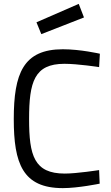

<svg xmlns="http://www.w3.org/2000/svg" viewBox="-20 -960 574 990"><path d="M491 -83C491 -83 376 -65 314 -65C156 -65 130 -158 130 -346C130 -538 157 -631 312 -631C382 -631 491 -614 491 -614L495 -683C495 -683 395 -706 304 -706C100 -706 51 -581 51 -346C51 -117 97 10 304 10C383 10 494 -13 494 -13ZM168 -845 193 -784 413 -870 386 -940Z"/></svg>

Font: TitilliumText22L
Style: 400 wt
Weight: 400
Designer: Campivisivi
Foundry: Campivisivi
Version: 1.000